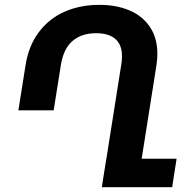

<svg xmlns="http://www.w3.org/2000/svg" viewBox="-20 -780 804 800"><path d="M715.8 -118.7 697.3 0H404.3L422.9 -118.7H423.3L485.8 -514.2Q488.3 -528.3 488.3 -545.4Q488.3 -593.3 460.9 -617.4Q433.6 -641.6 380.4 -641.6Q319.3 -641.6 281.7 -608.9Q244.1 -576.2 233.4 -507.8L203.6 -320.3H56.6L86.4 -507.8Q99.1 -588.9 141.4 -645.5Q183.6 -702.1 248.5 -731Q313.5 -759.8 394 -759.8Q465.8 -759.8 520.3 -736.3Q574.7 -712.9 605.2 -667Q635.7 -621.1 635.7 -555.7Q635.7 -534.2 631.8 -507.8L570.3 -118.7Z"/></svg>

Font: Mardoto
Style: Bold Italic
Weight: 700
Italic angle: -12°
Designer: Christian Robertson, Vahan Hovhannisyan
Foundry: Google
Version: Version 1.000